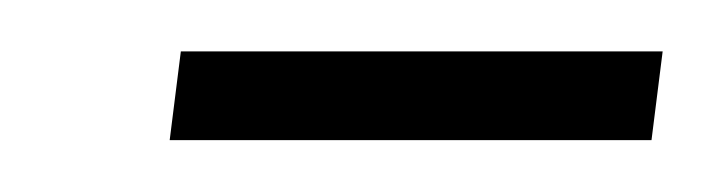

<svg xmlns="http://www.w3.org/2000/svg" viewBox="-20 -620 275 74"><path d="M45.4 -566 49.7 -600.2H235.4L231.1 -566Z"/></svg>

Font: Alumni Sans Thin
Style: Italic
Weight: 100
Italic angle: -8°
Designer: Robert E. Leuschke
Foundry: Robert E. Leuschke
Version: Version 1.016